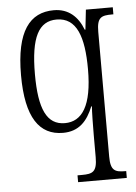

<svg xmlns="http://www.w3.org/2000/svg" viewBox="-55 -588 616 868"><g transform="rotate(-5 253.0 -154.0)"><path d="M264 238H485V207H481C434 207 414 199 414 135V-431C414 -497 434 -504 483 -504H489V-536H367L357 -446H354C331 -506 289 -546 222 -546C113 -546 49 -466 49 -266C49 -73 109 10 216 10C288 10 327 -33 353 -98H356C354 -74 353 -12 353 33V132C353 199 333 207 284 207H264ZM228 -33C146 -33 112 -107 112 -265C112 -433 150 -503 231 -503C322 -503 353 -414 353 -267C353 -101 306 -33 228 -33Z"/></g></svg>

Font: Noto Serif Georgian Condensed Light
Style: Regular
Weight: 300
Width: 3
Designer: Monotype Design Team, Akaki Razmadze
Foundry: Google LLC
Version: Version 2.003